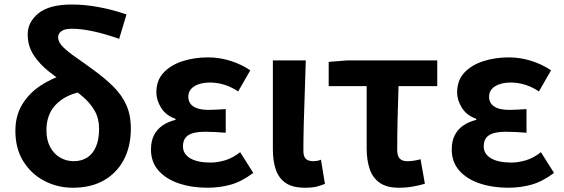

<svg xmlns="http://www.w3.org/2000/svg" viewBox="-20 -832 2539 865"><path d="M307.8 13.8Q239 13.8 180 -17Q121 -47.7 85.1 -105.1Q49.3 -162.5 49.3 -242.7Q49.3 -311.6 80.6 -362.3Q111.9 -413 162.9 -446.4Q213.8 -479.8 271.5 -496.9L338.6 -417Q269.9 -401.8 229.6 -358.6Q189.2 -315.4 189.2 -244.9Q189.2 -200.9 206.1 -169.5Q223 -138.1 251.1 -121.9Q279.3 -105.8 311.7 -105.8Q347.4 -105.8 373 -122.3Q398.6 -138.8 412.5 -171.4Q426.4 -203.9 426.4 -252.2Q426.4 -298.1 406.6 -332.8Q386.9 -367.4 353.9 -395.7Q320.9 -423.9 281.2 -450.2Q240.5 -478.2 199.5 -510.4Q158.6 -542.7 131.7 -583.6Q104.8 -624.6 104.8 -677.5Q104.8 -732.4 153.2 -772Q201.7 -811.7 304.7 -811.7Q362.8 -811.7 426 -799.8Q489.2 -788 549.9 -766.9L516.8 -657Q454.9 -679 400.8 -690.7Q346.7 -702.5 304.3 -702.5Q271.1 -702.5 256.5 -691.4Q241.9 -680.4 241.9 -664.7Q241.9 -641.9 264.4 -619.8Q286.9 -597.8 323.2 -572.7Q359.5 -547.6 402.2 -516.1Q451.7 -480.2 489.5 -443.1Q527.4 -406 548.5 -360.3Q569.5 -314.6 569.5 -252Q569.5 -173.1 538.2 -113.1Q506.8 -53.1 448.6 -19.7Q390.3 13.8 307.8 13.8Z M914.9 13.8Q844.1 13.8 786 -5.7Q727.9 -25.2 694 -63.7Q660.2 -102.2 660.2 -158.2Q660.2 -196.6 673.9 -223.3Q687.7 -250 712.7 -267Q737.6 -284 770.5 -291.8V-296.8Q727.9 -311.5 706.2 -345.9Q684.5 -380.4 684.5 -415.9Q684.5 -470.3 717.2 -505Q749.9 -539.6 803 -556.6Q856.1 -573.5 917.8 -573.5Q968.1 -573.5 1017.4 -558.2Q1066.6 -542.9 1107.6 -515.1L1053 -420Q1023.6 -439.8 991.4 -450Q959.1 -460.2 925.1 -460.2Q882.7 -460.2 855.5 -443.3Q828.4 -426.4 828.4 -396Q828.4 -367.9 851.2 -352.4Q874.1 -336.9 920.6 -336.9Q938 -336.9 957.9 -338.2Q977.8 -339.5 997 -340.5V-234Q972.4 -236 948.8 -237.2Q925.2 -238.4 903.1 -238.4Q852.8 -238.4 828.5 -223Q804.3 -207.6 804.3 -172.6Q804.3 -138.3 837 -118.9Q869.7 -99.6 929.8 -99.6Q959.3 -99.6 994 -109.8Q1028.6 -120 1062 -146.4L1121 -52.9Q1068.2 -13.5 1018.7 0.1Q969.2 13.8 914.9 13.8Z M1354.5 13.8Q1298.8 13.8 1267.4 -7.5Q1236 -28.7 1222.6 -67.7Q1209.3 -106.6 1209.3 -158.8V-559.8H1357.6Q1356 -491.7 1353.1 -417.3Q1350.1 -342.9 1348.5 -274Q1346.8 -205.1 1346.8 -152.6Q1346.8 -126.6 1358.1 -116.2Q1369.5 -105.8 1391.8 -105.8Q1399 -105.8 1408.3 -107.3Q1417.5 -108.8 1425.9 -112.6L1443.9 -3.8Q1427.5 3.3 1407.4 8.5Q1387.2 13.8 1354.5 13.8Z M1776.6 13.8Q1722.8 13.8 1691.1 -8.2Q1659.4 -30.2 1645.7 -69.9Q1631.9 -109.6 1631.9 -163.7V-444.1H1460.8V-553.2L1542.9 -559.8H1949.9V-444.1H1775.4Q1772.8 -366.2 1771.1 -291.4Q1769.5 -216.7 1769.5 -157.7Q1769.5 -128.1 1781.5 -117Q1793.6 -105.8 1813.9 -105.8Q1829 -105.8 1843.4 -107.9Q1857.7 -110 1874.7 -114.6L1894.2 -4.2Q1870.6 2.9 1840.7 8.3Q1810.7 13.8 1776.6 13.8Z M2269.9 13.8Q2199.1 13.8 2141 -5.7Q2082.9 -25.2 2049 -63.7Q2015.2 -102.2 2015.2 -158.2Q2015.2 -196.6 2028.9 -223.3Q2042.7 -250 2067.7 -267Q2092.6 -284 2125.5 -291.8V-296.8Q2082.9 -311.5 2061.2 -345.9Q2039.5 -380.4 2039.5 -415.9Q2039.5 -470.3 2072.2 -505Q2104.9 -539.6 2158 -556.6Q2211.1 -573.5 2272.8 -573.5Q2323.1 -573.5 2372.4 -558.2Q2421.6 -542.9 2462.6 -515.1L2408 -420Q2378.6 -439.8 2346.4 -450Q2314.1 -460.2 2280.1 -460.2Q2237.7 -460.2 2210.5 -443.3Q2183.4 -426.4 2183.4 -396Q2183.4 -367.9 2206.2 -352.4Q2229.1 -336.9 2275.6 -336.9Q2293 -336.9 2312.9 -338.2Q2332.8 -339.5 2352 -340.5V-234Q2327.4 -236 2303.8 -237.2Q2280.2 -238.4 2258.1 -238.4Q2207.8 -238.4 2183.5 -223Q2159.3 -207.6 2159.3 -172.6Q2159.3 -138.3 2192 -118.9Q2224.7 -99.6 2284.8 -99.6Q2314.3 -99.6 2349 -109.8Q2383.6 -120 2417 -146.4L2476 -52.9Q2423.2 -13.5 2373.7 0.1Q2324.2 13.8 2269.9 13.8Z"/></svg>

Font: Noto Sans KR Thin
Style: Regular
Weight: 100
Designer: Ryoko NISHIZUKA 西塚涼子 (kana, bopomofo & ideographs); Paul D. Hunt (Latin, Greek & Cyrillic); Sandoll Communications 산돌커뮤니
Foundry: Adobe
Version: Version 2.004-H2;hotconv 1.0.118;makeotfexe 2.5.65603